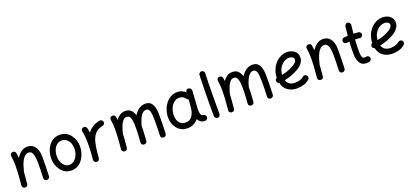

<svg xmlns="http://www.w3.org/2000/svg" viewBox="37 -1793 6270 2927"><g transform="rotate(-20 3172.0 -329.5)"><path d="M65.9 -8.3Q75.7 -112.8 80.6 -186.3Q85.4 -259.8 85.4 -315.9Q85.4 -363.3 82.3 -402.6Q79.1 -441.9 72.8 -481.9Q69.3 -502.9 80.1 -515.9Q90.8 -528.8 106.4 -532.2Q124.5 -536.6 142.3 -527.8Q160.2 -519 163.6 -496.1Q169.9 -456.5 173.3 -418Q205.6 -467.8 249.3 -501Q293 -534.2 349.1 -534.2Q407.2 -534.2 444.1 -504.2Q481 -474.1 498.3 -424.3Q515.6 -374.5 515.6 -314.9Q515.6 -238.3 514.6 -159.9Q513.7 -81.5 509.3 0.5Q508.8 17.6 496.3 31.5Q483.9 45.4 462.4 45.4Q439.9 45.4 428 31.7Q416 18.1 417 0Q420.4 -65.4 421.6 -122.8Q422.9 -180.2 422.9 -236.3Q422.9 -297.4 415.8 -343.8Q408.7 -390.1 390.4 -416.3Q372.1 -442.4 338.4 -442.4Q304.7 -442.4 278.6 -420.2Q252.4 -397.9 232.7 -360.8Q212.9 -323.7 198.5 -278.8Q184.1 -233.9 173.3 -188.5Q172.9 -187 172.4 -185.5Q169.9 -146 166 -99.9Q162.1 -53.7 157.2 0.5Q155.3 22.5 139.4 32.5Q123.5 42.5 106 40.5Q89.4 38.6 76.7 26.4Q64 14.2 65.9 -8.3Z M877.9 -534.7Q936.5 -534.7 980 -510.3Q1023.4 -485.8 1052.5 -445.8Q1081.5 -405.8 1095.9 -357.9Q1110.4 -310.1 1110.4 -262.7Q1110.4 -210.9 1094.5 -157.7Q1078.6 -104.5 1047.4 -60.1Q1016.1 -15.6 970.5 11.5Q924.8 38.6 864.7 38.6Q809.6 38.6 766.4 14.9Q723.1 -8.8 693.4 -48.6Q663.6 -88.4 648.2 -137.5Q632.8 -186.5 632.8 -237.3Q632.8 -289.6 647.7 -342Q662.6 -394.5 692.9 -438Q723.1 -481.4 769.3 -508.1Q815.4 -534.7 877.9 -534.7ZM877.9 -442.9Q831.5 -442.9 797.1 -415.5Q762.7 -388.2 744.1 -341.6Q725.6 -294.9 725.6 -237.3Q725.6 -184.1 744.4 -142.6Q763.2 -101.1 794.7 -77.1Q826.2 -53.2 864.7 -53.2Q907.2 -53.2 942.1 -82Q977.1 -110.8 997.8 -158.7Q1018.6 -206.5 1018.6 -262.7Q1018.6 -312 1001 -353Q983.4 -394 951.7 -418.5Q919.9 -442.9 877.9 -442.9Z M1267.1 45.9Q1260.3 44.9 1253.9 42Q1231 32.2 1226.1 8.3Q1226.1 7.8 1226.1 7.3Q1226.1 6.8 1226.1 6.3Q1225.1 1 1225.6 -4.9Q1225.6 -6.3 1226.1 -7.8Q1227.5 -26.9 1229 -45.9Q1230.5 -64.9 1232.4 -83.5Q1235.4 -125 1237.1 -170.2Q1238.8 -215.3 1238.8 -259.8Q1238.8 -322.3 1233.9 -377.2Q1229 -432.1 1220.7 -460.9Q1215.3 -479 1224.6 -496.1Q1233.9 -513.2 1252 -518.6Q1270 -523.9 1286.9 -514.6Q1303.7 -505.4 1309.1 -487.3Q1314 -470.2 1317.6 -450.2Q1321.3 -430.2 1323.7 -407.7Q1355.5 -452.6 1403.6 -484.1Q1451.7 -515.6 1522 -529.3Q1540.5 -533.2 1556.6 -522.2Q1572.8 -511.2 1576.2 -492.7Q1580.1 -474.6 1569.1 -458.5Q1558.1 -442.4 1539.6 -438.5Q1459.5 -422.9 1416.3 -375.5Q1373 -328.1 1353.5 -252.7Q1334 -177.2 1324.7 -78.1Q1321.3 -33.2 1317.4 4.4Q1316.9 10.3 1314.5 16.1Q1314.5 16.1 1314.5 16.6Q1314 17.1 1314 17.6Q1304.7 40.5 1280.3 45.4Q1279.3 45.4 1278.8 45.4Q1278.8 45.4 1278.3 45.4Q1272.9 46.4 1267.1 45.9Z M1682.1 -8.3Q1687.5 -67.4 1691.7 -116Q1695.8 -164.6 1698.2 -205.6Q1697.8 -208.5 1698.2 -211.9Q1701.7 -270.5 1701.7 -315.9Q1701.7 -363.3 1698.5 -402.6Q1695.3 -441.9 1689 -481.9Q1685.5 -502.9 1696.5 -515.9Q1707.5 -528.8 1722.7 -532.2Q1740.7 -536.1 1758.3 -527.6Q1775.9 -519 1779.8 -496.1Q1784.2 -469.7 1786.6 -444.8Q1814.9 -485.4 1852.3 -510Q1889.6 -534.7 1937.5 -534.7Q1997.6 -534.7 2031.2 -501.2Q2064.9 -467.8 2080.6 -414.6Q2113.8 -468.3 2159.9 -501.2Q2206.1 -534.2 2265.1 -534.2Q2321.3 -534.2 2352.3 -503.2Q2383.3 -472.2 2396 -422.4Q2408.7 -372.6 2408.7 -314.9Q2408.7 -238.3 2407.7 -159.9Q2406.7 -81.5 2402.8 0.5Q2401.9 18.1 2389.4 31.7Q2377 45.4 2355.5 45.4Q2333.5 45.4 2321.5 31.7Q2309.6 18.1 2310.5 0Q2313.5 -65.4 2314.7 -122.8Q2315.9 -180.2 2315.9 -236.3Q2315.9 -334 2303.5 -388.2Q2291 -442.4 2244.6 -442.4Q2194.3 -442.4 2158.2 -383.8Q2122.1 -325.2 2099.1 -232.4Q2099.1 -192.9 2097.9 -161.1Q2096.7 -129.4 2094.5 -91.6Q2092.3 -53.7 2087.9 2.9Q2086.4 24.9 2071 35.2Q2055.7 45.4 2038.6 44.4Q2021.5 43.5 2007.8 31.2Q1994.1 19 1996.1 -3.4Q2000.5 -62 2002.9 -100.1Q2005.4 -138.2 2006.3 -171.1Q2007.3 -204.1 2007.3 -246.1Q2007.3 -305.2 2001.5 -349.4Q1995.6 -393.6 1978.8 -418.2Q1961.9 -442.9 1927.7 -442.9Q1896 -442.9 1870.4 -414.1Q1844.7 -385.3 1825 -335.9Q1805.2 -286.6 1791 -225.1Q1788.6 -178.7 1784.2 -123.3Q1779.8 -67.9 1773.4 0.5Q1771.5 22.5 1755.6 32.5Q1739.7 42.5 1722.2 40.5Q1705.6 38.6 1692.9 26.4Q1680.2 14.2 1682.1 -8.3Z M3036.1 23.9Q2993.7 23.9 2966.3 5.1Q2939 -13.7 2923.8 -45.4Q2892.1 -6.3 2847.9 16.1Q2803.7 38.6 2748 38.6Q2680.2 38.6 2629.9 5.6Q2579.6 -27.3 2551.3 -83.3Q2522.9 -139.2 2521.5 -208.5Q2520 -269.5 2538.3 -327.6Q2556.6 -385.7 2591.6 -432.6Q2626.5 -479.5 2675.5 -507.1Q2724.6 -534.7 2785.2 -534.7Q2824.2 -534.7 2856.9 -520.8Q2889.6 -506.8 2917.5 -481.4L2918 -487.8Q2918.9 -506.3 2933.3 -518.1Q2947.8 -529.8 2966.3 -527.3Q2985.4 -524.9 2998.3 -509.5Q3011.2 -494.1 3010.3 -475.6L2995.1 -247.1Q2994.1 -233.9 2992.7 -221.2Q2991.2 -201.7 2991 -180.2Q2990.7 -158.7 2991.7 -143.6Q2993.7 -113.8 3004.4 -91.6Q3015.1 -69.3 3049.3 -65.9Q3061 -62.5 3071.5 -52.2Q3082 -42 3082 -22Q3082.5 -2.9 3068.8 10.5Q3055.2 23.9 3036.1 23.9ZM2749 -53.2Q2823.2 -53.2 2859.9 -111.3Q2896.5 -169.4 2902.3 -259.8L2910.2 -371.1Q2891.1 -376 2881.8 -391.6Q2865.2 -414.6 2840.8 -428.7Q2816.4 -442.9 2784.7 -442.9Q2730.5 -442.9 2691.7 -408.2Q2652.8 -373.5 2632.8 -319.6Q2612.8 -265.6 2614.3 -207Q2616.2 -139.2 2650.9 -96.2Q2685.5 -53.2 2749 -53.2Z M3241.7 -705.1Q3260.7 -704.6 3273.4 -690.4Q3286.1 -676.3 3285.2 -657.2Q3282.2 -595.2 3280.5 -512.5Q3278.8 -429.7 3277.8 -338.6Q3276.9 -247.6 3276.6 -159.9Q3276.4 -72.3 3276.4 0Q3276.4 19 3262.7 32.5Q3249 45.9 3230 45.9Q3210.9 45.9 3197.5 32.5Q3184.1 19 3184.1 0Q3184.1 -72.3 3184.3 -160.2Q3184.6 -248 3185.8 -339.4Q3187 -430.7 3188.7 -514.4Q3190.4 -598.1 3193.4 -661.6Q3194.3 -680.7 3208.5 -693.4Q3222.7 -706.1 3241.7 -705.1Z M3419.9 -8.3Q3425.3 -67.4 3429.4 -116Q3433.6 -164.6 3436 -205.6Q3435.5 -208.5 3436 -211.9Q3439.5 -270.5 3439.5 -315.9Q3439.5 -363.3 3436.3 -402.6Q3433.1 -441.9 3426.8 -481.9Q3423.3 -502.9 3434.3 -515.9Q3445.3 -528.8 3460.4 -532.2Q3478.5 -536.1 3496.1 -527.6Q3513.7 -519 3517.6 -496.1Q3522 -469.7 3524.4 -444.8Q3552.7 -485.4 3590.1 -510Q3627.4 -534.7 3675.3 -534.7Q3735.4 -534.7 3769 -501.2Q3802.7 -467.8 3818.4 -414.6Q3851.6 -468.3 3897.7 -501.2Q3943.8 -534.2 4002.9 -534.2Q4059.1 -534.2 4090.1 -503.2Q4121.1 -472.2 4133.8 -422.4Q4146.5 -372.6 4146.5 -314.9Q4146.5 -238.3 4145.5 -159.9Q4144.5 -81.5 4140.6 0.5Q4139.6 18.1 4127.2 31.7Q4114.7 45.4 4093.3 45.4Q4071.3 45.4 4059.3 31.7Q4047.4 18.1 4048.3 0Q4051.3 -65.4 4052.5 -122.8Q4053.7 -180.2 4053.7 -236.3Q4053.7 -334 4041.3 -388.2Q4028.8 -442.4 3982.4 -442.4Q3932.1 -442.4 3896 -383.8Q3859.9 -325.2 3836.9 -232.4Q3836.9 -192.9 3835.7 -161.1Q3834.5 -129.4 3832.3 -91.6Q3830.1 -53.7 3825.7 2.9Q3824.2 24.9 3808.8 35.2Q3793.5 45.4 3776.4 44.4Q3759.3 43.5 3745.6 31.2Q3731.9 19 3733.9 -3.4Q3738.3 -62 3740.7 -100.1Q3743.2 -138.2 3744.1 -171.1Q3745.1 -204.1 3745.1 -246.1Q3745.1 -305.2 3739.3 -349.4Q3733.4 -393.6 3716.6 -418.2Q3699.7 -442.9 3665.5 -442.9Q3633.8 -442.9 3608.2 -414.1Q3582.5 -385.3 3562.7 -335.9Q3543 -286.6 3528.8 -225.1Q3526.4 -178.7 3522 -123.3Q3517.6 -67.9 3511.2 0.5Q3509.3 22.5 3493.4 32.5Q3477.5 42.5 3460 40.5Q3443.4 38.6 3430.7 26.4Q3418 14.2 3419.9 -8.3Z M4726.6 -29.8Q4682.1 10.3 4629.2 24.4Q4576.2 38.6 4523.9 38.6Q4441.9 38.6 4378.4 -2.7Q4314.9 -43.9 4293.9 -133.3Q4279.8 -137.2 4269.5 -148.4Q4259.3 -159.7 4258.3 -175.3Q4257.3 -189.9 4264.9 -202.1Q4272.5 -214.4 4285.2 -219.7Q4286.1 -277.8 4306.4 -334Q4326.7 -390.1 4364 -435.3Q4401.4 -480.5 4453.4 -507.6Q4505.4 -534.7 4569.3 -534.7Q4606.4 -534.7 4643.6 -518.8Q4680.7 -502.9 4705.6 -471.7Q4730.5 -440.4 4730.5 -393.1Q4730.5 -351.6 4711.4 -319.3Q4692.4 -287.1 4667.5 -265.4Q4642.6 -243.7 4624.5 -232.9Q4568.8 -200.2 4509.5 -177.2Q4450.2 -154.3 4387.7 -142.6Q4402.8 -96.7 4437.7 -75Q4472.7 -53.2 4523.9 -53.2Q4566.9 -53.2 4603 -64.2Q4639.2 -75.2 4664.6 -98.1Q4678.7 -110.8 4698 -110.1Q4717.3 -109.4 4729.5 -95.2Q4742.2 -81.1 4741.5 -61.8Q4740.7 -42.5 4726.6 -29.8ZM4566.9 -442.9Q4517.1 -442.9 4475.1 -414.3Q4433.1 -385.7 4406.7 -338.1Q4380.4 -290.5 4377.4 -233.9Q4486.3 -253.9 4574.2 -306.2Q4605 -324.7 4623 -344Q4641.1 -363.3 4641.1 -386.2Q4641.1 -412.1 4619.6 -427.5Q4598.1 -442.9 4566.9 -442.9Z M4861.3 -8.3Q4871.1 -112.8 4876 -186.3Q4880.9 -259.8 4880.9 -315.9Q4880.9 -363.3 4877.7 -402.6Q4874.5 -441.9 4868.2 -481.9Q4864.7 -502.9 4875.5 -515.9Q4886.2 -528.8 4901.9 -532.2Q4919.9 -536.6 4937.7 -527.8Q4955.6 -519 4959 -496.1Q4965.3 -456.5 4968.8 -418Q5001 -467.8 5044.7 -501Q5088.4 -534.2 5144.5 -534.2Q5202.6 -534.2 5239.5 -504.2Q5276.4 -474.1 5293.7 -424.3Q5311 -374.5 5311 -314.9Q5311 -238.3 5310.1 -159.9Q5309.1 -81.5 5304.7 0.5Q5304.2 17.6 5291.7 31.5Q5279.3 45.4 5257.8 45.4Q5235.4 45.4 5223.4 31.7Q5211.4 18.1 5212.4 0Q5215.8 -65.4 5217 -122.8Q5218.3 -180.2 5218.3 -236.3Q5218.3 -297.4 5211.2 -343.8Q5204.1 -390.1 5185.8 -416.3Q5167.5 -442.4 5133.8 -442.4Q5100.1 -442.4 5074 -420.2Q5047.9 -397.9 5028.1 -360.8Q5008.3 -323.7 4993.9 -278.8Q4979.5 -233.9 4968.8 -188.5Q4968.3 -187 4967.8 -185.5Q4965.3 -146 4961.4 -99.9Q4957.5 -53.7 4952.6 0.5Q4950.7 22.5 4934.8 32.5Q4918.9 42.5 4901.4 40.5Q4884.8 38.6 4872.1 26.4Q4859.4 14.2 4861.3 -8.3Z M5732.9 -394.5Q5730.5 -376 5715.1 -364.3Q5699.7 -352.5 5681.2 -355Q5646 -359.4 5606.9 -360.4Q5603.5 -314 5601.8 -267.3Q5600.1 -220.7 5600.1 -173.3Q5600.1 -144 5603 -116.5Q5606 -88.9 5616.5 -71Q5627 -53.2 5649.4 -53.2Q5662.6 -53.2 5677.7 -56.2Q5696.3 -60.1 5711.9 -49.1Q5727.5 -38.1 5731 -19.5Q5734.9 -1 5723.9 14.9Q5712.9 30.8 5694.3 34.7Q5682.1 36.6 5670.9 37.6Q5659.7 38.6 5649.4 38.6Q5601.1 38.6 5572.8 16.6Q5544.4 -5.4 5530.5 -39.1Q5516.6 -72.8 5512.5 -108.9Q5508.3 -145 5508.3 -173.3Q5508.3 -220.2 5510 -266.6Q5511.7 -313 5514.6 -358.9Q5492.2 -357.4 5470.7 -355Q5452.1 -353 5437 -364.7Q5421.9 -376.5 5419.4 -395Q5417.5 -413.6 5429.2 -429Q5440.9 -444.3 5459.5 -446.3Q5489.7 -449.7 5522 -451.2Q5525.4 -488.3 5529.3 -525.4Q5533.2 -562.5 5537.6 -599.1Q5540 -617.7 5554.9 -629.9Q5569.8 -642.1 5588.4 -639.6Q5606.9 -637.7 5619.1 -622.3Q5631.3 -606.9 5628.9 -588.4Q5625 -554.2 5621.3 -520Q5617.7 -485.8 5614.3 -452.1Q5655.8 -450.7 5692.9 -446.3Q5711.4 -443.8 5723.4 -428.5Q5735.4 -413.1 5732.9 -394.5Z M6275.4 -29.8Q6231 10.3 6178 24.4Q6125 38.6 6072.8 38.6Q5990.7 38.6 5927.2 -2.7Q5863.8 -43.9 5842.8 -133.3Q5828.6 -137.2 5818.4 -148.4Q5808.1 -159.7 5807.1 -175.3Q5806.2 -189.9 5813.7 -202.1Q5821.3 -214.4 5834 -219.7Q5835 -277.8 5855.2 -334Q5875.5 -390.1 5912.8 -435.3Q5950.2 -480.5 6002.2 -507.6Q6054.2 -534.7 6118.2 -534.7Q6155.3 -534.7 6192.4 -518.8Q6229.5 -502.9 6254.4 -471.7Q6279.3 -440.4 6279.3 -393.1Q6279.3 -351.6 6260.3 -319.3Q6241.2 -287.1 6216.3 -265.4Q6191.4 -243.7 6173.3 -232.9Q6117.7 -200.2 6058.3 -177.2Q5999 -154.3 5936.5 -142.6Q5951.7 -96.7 5986.6 -75Q6021.5 -53.2 6072.8 -53.2Q6115.7 -53.2 6151.9 -64.2Q6188 -75.2 6213.4 -98.1Q6227.5 -110.8 6246.8 -110.1Q6266.1 -109.4 6278.3 -95.2Q6291 -81.1 6290.3 -61.8Q6289.6 -42.5 6275.4 -29.8ZM6115.7 -442.9Q6065.9 -442.9 6023.9 -414.3Q5981.9 -385.7 5955.6 -338.1Q5929.2 -290.5 5926.3 -233.9Q6035.2 -253.9 6123 -306.2Q6153.8 -324.7 6171.9 -344Q6189.9 -363.3 6189.9 -386.2Q6189.9 -412.1 6168.5 -427.5Q6147 -442.9 6115.7 -442.9Z"/></g></svg>

Font: Mikhak-DS1-FD Medium
Style: Regular
Weight: 500
Designer: Amin Abedi
Version: Version 3.2